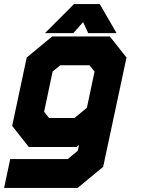

<svg xmlns="http://www.w3.org/2000/svg" viewBox="-40 -718 688 938"><path d="M-20 200 10 59H291L340 18.5L346 -10L334 0H100.5L19.5 -103L90.5 -437L215 -540H496.5L578 -437L464 97L339.5 200ZM57.5 130H312L407 47L501.5 -399L448 -470H234.5L152 -402L98 -148L158 -71H331L452.5 -167L407 47L312 130H57.5ZM158 -71 98 -148 152 -402 234.5 -470H448L501.5 -399L452.5 -167L331 -71ZM199.5 -141.5H324L384.5 -191.5L422 -368.5L397.5 -399H254L217 -368.5L175.5 -172ZM321.5 -698H447.5L529.5 -556H391L366 -610L318 -556H179.5ZM347 -659 292 -601 347 -659H404L434 -601L404 -659Z"/></svg>

Font: Tourney Black
Style: Italic
Weight: 900
Italic angle: -12°
Version: Version 1.015